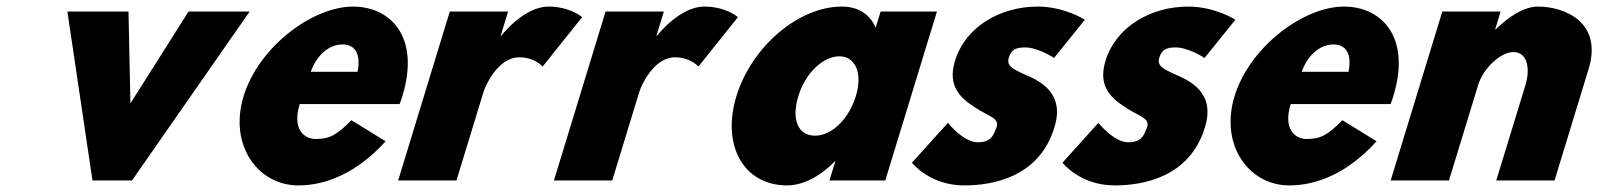

<svg xmlns="http://www.w3.org/2000/svg" viewBox="-20 -548 4853 583"><path d="M370.2 -513H184.6L260.8 0H380.8L738.1 -513H552.5L376 -234Z M1193.4 -232C1196.3 -238 1199.6 -249 1201.8 -256C1256.8 -436 1165.9 -528 1051.9 -528C929.2 -528 765.6 -406 719.7 -256C674.2 -107 763.2 15 885.9 15C969 15 1063.2 -22 1150.9 -119L1047.1 -183C1001.7 -137 980.1 -126 938.5 -126C905.7 -126 865.9 -153 890 -232ZM923.6 -330C940.2 -377 976 -413 1020.4 -413C1058.3 -413 1076.4 -384 1065.8 -330Z M1189 0H1366L1448.5 -270C1452.5 -283 1489.8 -374 1556.8 -374C1603.4 -374 1627.8 -346 1627.8 -346L1747.7 -496C1747.7 -496 1711.5 -528 1645.5 -528C1569.7 -528 1501.6 -439 1501.6 -439H1500.2L1522.8 -513H1345.8Z M1662 0H1839L1921.5 -270C1925.5 -283 1962.8 -374 2029.8 -374C2076.4 -374 2100.8 -346 2100.8 -346L2220.7 -496C2220.7 -496 2184.5 -528 2118.5 -528C2042.7 -528 1974.6 -439 1974.6 -439H1973.2L1995.8 -513H1818.8Z M2216.1 -256C2170.3 -106 2238.3 15 2370.1 15C2421.2 15 2474.4 -16 2514.9 -58H2516.4L2498.6 0H2668.1L2825 -513H2654L2639 -464C2621 -505 2586.4 -528 2536.1 -528C2404.3 -528 2262 -406 2216.1 -256ZM2404.1 -256C2425.8 -327 2479.8 -377 2528.6 -377C2576.7 -377 2600.4 -327 2578.7 -256C2557.3 -186 2505.2 -136 2454.9 -136C2402.4 -136 2382.7 -186 2404.1 -256Z M3130.7 -528C3018.6 -528 2911.8 -468 2879.7 -363C2856.1 -286 2897.1 -250 2938.9 -223C2981.9 -193 3023 -190 3002.1 -153C2991.7 -119 2967.8 -116 2948.6 -116C2905 -116 2858.2 -175 2858.2 -175L2749.2 -54C2749.2 -54 2802.1 15 2907.8 15C2992.4 15 3135 -9 3181.2 -160C3214.9 -265 3138.5 -303 3086.6 -324C3058.8 -338 3035 -346 3043.2 -373C3050.6 -397 3064.4 -404 3092.8 -404C3132.2 -404 3180.6 -372 3180.6 -372L3274.1 -488C3274.1 -488 3213.3 -528 3130.7 -528Z M3587.7 -528C3475.6 -528 3368.8 -468 3336.7 -363C3313.1 -286 3354.1 -250 3395.9 -223C3438.9 -193 3480 -190 3459.1 -153C3448.7 -119 3424.8 -116 3405.6 -116C3362 -116 3315.2 -175 3315.2 -175L3206.2 -54C3206.2 -54 3259.1 15 3364.8 15C3449.4 15 3592 -9 3638.2 -160C3671.9 -265 3595.5 -303 3543.6 -324C3515.8 -338 3492 -346 3500.2 -373C3507.6 -397 3521.4 -404 3549.8 -404C3589.2 -404 3637.6 -372 3637.6 -372L3731.1 -488C3731.1 -488 3670.3 -528 3587.7 -528Z M4202.4 -232C4205.3 -238 4208.6 -249 4210.8 -256C4265.8 -436 4174.9 -528 4060.9 -528C3938.2 -528 3774.6 -406 3728.7 -256C3683.2 -107 3772.2 15 3894.9 15C3978 15 4072.2 -22 4159.9 -119L4056.1 -183C4010.7 -137 3989.1 -126 3947.5 -126C3914.7 -126 3874.9 -153 3899 -232ZM3932.6 -330C3949.2 -377 3985 -413 4029.4 -413C4067.3 -413 4085.4 -384 4074.8 -330Z M4202.7 0H4379.7L4468.4 -290C4483.9 -341 4536.8 -390 4575.5 -390C4617 -390 4627.6 -341 4612 -290L4523.3 0H4700.3L4803.6 -338C4847.4 -481 4730.7 -528 4649.7 -528C4608.9 -528 4562.9 -499 4521.5 -459H4520L4536.5 -513H4359.5Z"/></svg>

Font: Hussar
Style: BdSuprConOblThree
Weight: 700
Foundry: Cannot Into Space Fonts
Version: Version 2.00